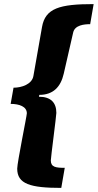

<svg xmlns="http://www.w3.org/2000/svg" viewBox="-20 -757 477 937"><path d="M279 160 296 62C253 62 228 59 228 26C228 12 255 -192 255 -206C255 -256 228 -285 170 -285L172 -294C239 -294 276 -332 291 -397L337 -598C345 -635 392 -639 420 -639L437 -737C271 -737 201 -717 185 -625L143 -386C136 -346 86 -329 46 -329L32 -250C74 -250 111 -237 111 -204C111 -192 64 36 64 66C64 141 128 160 279 160Z"/></svg>

Font: Archivo Black
Style: Italic
Weight: 900
Italic angle: -10°
Designer: Hector Gatti
Foundry: Omnibus-Type
Version: Version 2.001